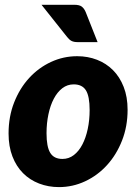

<svg xmlns="http://www.w3.org/2000/svg" viewBox="-20 -756 568 784"><path d="M235 -107Q261 -107 281.5 -122.8Q302 -138.5 316.2 -165.8Q330.5 -193 338.2 -229.2Q346 -265.5 346 -306.5Q346 -363 330.8 -387.2Q315.5 -411.5 281 -411.5Q255 -411.5 234.5 -395.8Q214 -380 199.8 -353Q185.5 -326 177.8 -289.5Q170 -253 170 -212Q170 -156.5 185.2 -131.8Q200.5 -107 235 -107ZM221 8Q177.5 8 139.8 -6.5Q102 -21 74.2 -48.8Q46.5 -76.5 30.8 -117.2Q15 -158 15 -211Q15 -280 37.8 -337.8Q60.5 -395.5 99 -437.5Q137.5 -479.5 188.2 -503Q239 -526.5 295 -526.5Q338.5 -526.5 376 -512Q413.5 -497.5 441.2 -469.8Q469 -442 485 -401.2Q501 -360.5 501 -307.5Q501 -239.5 478.2 -181.8Q455.5 -124 417 -81.8Q378.5 -39.5 327.8 -15.8Q277 8 221 8ZM283 -736.5Q304.5 -736.5 314.2 -728.8Q324 -721 330 -706.5L378.5 -584H297.5Q281.5 -584 272.2 -588.8Q263 -593.5 254 -605L149.5 -736.5Z"/></svg>

Font: Lato ExtraBold
Style: Italic
Weight: 800
Italic angle: -7°
Designer: Lukasz Dziedzic with Adam Twardoch and Botio Nikoltchev
Foundry: tyPoland Lukasz Dziedzic
Version: Version 2.015; 2015-08-06; http://www.latofonts.com/